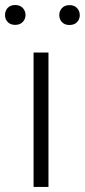

<svg xmlns="http://www.w3.org/2000/svg" viewBox="-50 -735 334 755"><path d="M140.6 0H82V-528.3H140.6ZM-30.3 -675.8Q-30.3 -692.4 -19.8 -703.9Q-9.3 -715.3 9.8 -715.3Q28.3 -715.3 39.3 -703.9Q50.3 -692.4 50.3 -675.8Q50.3 -659.7 39.3 -648.4Q28.3 -637.2 9.8 -637.2Q-9.3 -637.2 -19.8 -648.4Q-30.3 -659.7 -30.3 -675.8ZM183.1 -675.3Q183.1 -691.9 193.8 -703.4Q204.6 -714.8 223.1 -714.8Q242.2 -714.8 252.9 -703.4Q263.7 -691.9 263.7 -675.3Q263.7 -659.2 252.9 -647.9Q242.2 -636.7 223.1 -636.7Q204.6 -636.7 193.8 -647.9Q183.1 -659.2 183.1 -675.3Z"/></svg>

Font: Melbourne
Style: Light
Weight: 300
Designer: Google
Version: Version 2.000980; 2014